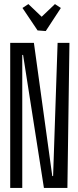

<svg xmlns="http://www.w3.org/2000/svg" viewBox="-20 -920 384 940"><path d="M204 -768 164 -771 90 -881 119 -900 184 -838 249 -900 278 -881ZM310 0H195L93 -651H89V0H30V-710H146L236 -58H240L262 -710H320Z"/></svg>

Font: Bahiana
Style: Regular
Weight: 400
Designer: Pablo Cosgaya & Dani Raskovsky
Foundry: Pablo Cosgaya & Dani Raskovsky
Version: Version 1.005